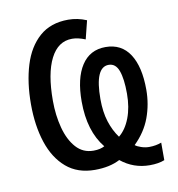

<svg xmlns="http://www.w3.org/2000/svg" viewBox="-69 -610 649 701"><g transform="rotate(-10 255.5 -259.5)"><path d="M229 -547Q264 -547 297 -533L280 -465Q253 -476 231 -476Q179 -476 151 -421Q123 -366 123 -265Q123 -211 135.5 -164Q148 -117 173.5 -88.5Q199 -60 238 -60Q251 -60 261.5 -62.5Q272 -65 279 -69Q226 -134 226 -244Q226 -330 257 -377.5Q288 -425 346 -425Q405 -425 435.5 -378Q466 -331 466 -246Q466 -192 448 -143Q430 -94 389 -54Q396 -48 411 -43Q426 -38 440 -38Q465 -38 486 -46V19Q464 28 431 28Q371 28 324 -10Q286 10 231 10Q167 10 125 -26Q83 -62 62.5 -124.5Q42 -187 42 -266Q42 -347 61.5 -410.5Q81 -474 122.5 -510.5Q164 -547 229 -547ZM346 -359Q295 -359 295 -241Q295 -193 306.5 -157Q318 -121 338 -94Q364 -115 379 -154Q394 -193 394 -244Q394 -299 383 -329Q372 -359 346 -359Z"/></g></svg>

Font: Noto Sans ExtraCondensed
Style: Regular
Weight: 400
Width: 2
Designer: Monotype Design Team
Foundry: Monotype Imaging Inc.
Version: Version 2.013; ttfautohint (v1.8.4.7-5d5b)